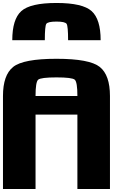

<svg xmlns="http://www.w3.org/2000/svg" viewBox="-20 -1270 884 1290"><path d="M500 -625Q500 -718.8 482.4 -734.4Q464.8 -750 359.4 -750Q253.9 -750 236.3 -734.4Q218.8 -718.8 218.8 -625ZM0 -625Q0 -765.6 68.4 -820.3Q136.7 -875 359.4 -875Q582 -875 650.4 -820.3Q718.8 -765.6 718.8 -625V0H500V-500H218.8V0H0ZM656.2 -1000H437.5Q437.5 -1093.8 427.7 -1109.4Q418 -1125 359.4 -1125Q300.8 -1125 291 -1109.4Q281.2 -1093.8 281.2 -1000H62.5Q62.5 -1140.6 123 -1195.3Q183.6 -1250 359.4 -1250Q535.2 -1250 595.7 -1195.3Q656.2 -1140.6 656.2 -1000Z"/></svg>

Font: CraftyPE
Style: Regular
Weight: 400
Designer: Erek Butcher
Foundry: Haunted Coop
Version: Version 0.018;April 4, 2024;FontCreator 15.0.0.2962 64-bit